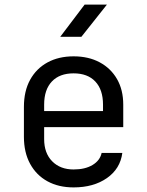

<svg xmlns="http://www.w3.org/2000/svg" viewBox="-20 -805 640 835"><path d="M300 10Q235 10 186.5 -16.5Q138 -43 111 -92.5Q84 -142 84 -210V-340Q84 -409 111 -458Q138 -507 186.5 -533.5Q235 -560 300 -560Q365 -560 413.5 -534Q462 -508 489 -461Q516 -414 516 -350V-252H172V-200Q172 -139 207 -103.5Q242 -68 300 -68Q350 -68 382.5 -87.5Q415 -107 422 -140H512Q503 -71 445 -30.5Q387 10 300 10ZM428 -313V-350Q428 -415 394.5 -450.5Q361 -486 300 -486Q239 -486 205.5 -450.5Q172 -415 172 -350V-322H435ZM242 -645 348 -785H445L334 -645Z"/></svg>

Font: JetBrains Mono
Style: Regular
Weight: 400
Monospace: yes
Designer: Philipp Nurullin, Konstantin Bulenkov
Foundry: JetBrains
Version: Version 2.305